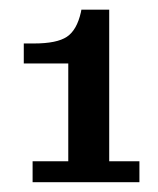

<svg xmlns="http://www.w3.org/2000/svg" viewBox="-20 -702 324 394"><path d="M46.9 -328.1V-371.1H120.1V-571.8H28.8V-612.8H49.8Q96.7 -612.8 117.2 -626.5Q137.7 -640.1 146 -676.8L147 -682.1H204.1V-371.1H266.1V-328.1Z"/></svg>

Font: Montagu Slab 144pt Medium
Style: Regular
Weight: 500
Designer: Florian Karsten
Foundry: Florian Karsten
Version: Version 1.000